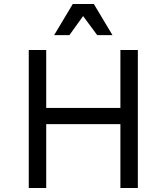

<svg xmlns="http://www.w3.org/2000/svg" viewBox="-20 -948 840 968"><path d="M675 -696V0H587V-322H213V0H125V-696H213V-404H587V-696ZM347 -928H453L547 -771H470L399 -867L330 -771H253Z"/></svg>

Font: Amiko
Style: Regular
Weight: 400
Designer: Pablo Impallari, Rodrigo Fuenzalida, Andres Torresi
Foundry: Impallari Type
Version: Version 1.001; ttfautohint (v1.3)